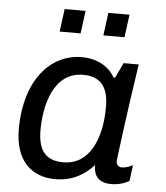

<svg xmlns="http://www.w3.org/2000/svg" viewBox="-52 -767 712 823"><g transform="rotate(5 303.5 -355.0)"><path d="M283 -720H193L180 -622H270ZM472 -720H381L368 -622H459ZM284 -521C153 -521 42 -405 42 -190C42 -52 116 10 216 10C285 10 338 -18 381 -65C381 -24 398 10 457 10C493 10 521 -2 534 -10L543 -79C532 -72 511 -65 496 -65C483 -65 472 -73 472 -92C472 -95 502 -332 530 -511H465L434 -446H427C403 -490 353 -521 284 -521ZM297 -446C362 -446 406 -414 406 -318C406 -179 356 -65 244 -65C177 -65 135 -97 135 -193C135 -295 166 -446 297 -446Z"/></g></svg>

Font: Chivo
Style: Italic
Weight: 400
Italic angle: -8°
Designer: Hector Gatti
Foundry: Omnibus-Type
Version: Version 1.003;PS 001.003;hotconv 1.0.70;makeotf.lib2.5.58329